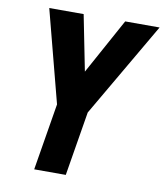

<svg xmlns="http://www.w3.org/2000/svg" viewBox="-82 -590 765 874"><g transform="rotate(10 300.0 -152.5)"><path d="M135 215 186 -94 75 -520H234L285 -263L426 -520H585L330 -82L281 215Z"/></g></svg>

Font: Iosevka Aile Heavy Oblique
Style: Regular
Weight: 900
Italic angle: -9°
Designer: Belleve Invis
Foundry: Belleve Invis
Version: Version 31.1.0; ttfautohint (v1.8.4)